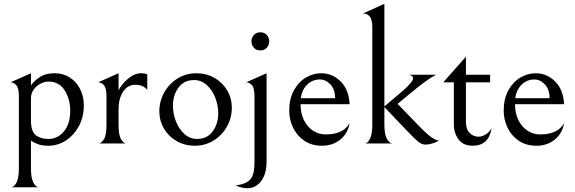

<svg xmlns="http://www.w3.org/2000/svg" viewBox="-20 -760 3048 1017"><path d="M237 -328Q216 -328 194 -316.5Q172 -305 158 -285Q144 -265 144 -240V-122Q144 -90 151.5 -70Q159 -50 175 -40Q200 -24 236 -24Q286 -24 319 -64.5Q352 -105 352 -172Q352 -235 322.5 -281.5Q293 -328 237 -328ZM184 232H40Q57 229 68.5 204.5Q80 180 80 132V-251Q80 -293 66.5 -308.5Q53 -324 36 -324L144 -372V-307Q156 -327 187.5 -349.5Q219 -372 270 -372Q314 -372 349 -350Q384 -328 404 -289Q424 -250 424 -202Q424 -141 399 -94Q374 -47 334 -19Q289 12 236 12Q201 12 178 2.5Q155 -7 144 -15V132Q144 180 155.5 204.5Q167 229 184 232Z M727 -372Q749 -372 760 -366V-284Q738 -311 698 -311Q656 -311 632 -274.5Q608 -238 608 -181V-100Q608 -44 621 -23Q634 -2 646 0H505Q517 -2 530.5 -22.5Q544 -43 544 -100V-251Q544 -293 530.5 -308.5Q517 -324 500 -324L608 -372V-281Q623 -313 657.5 -342.5Q692 -372 727 -372Z M1008 -336Q955 -336 925.5 -296Q896 -256 896 -200Q896 -158 912 -117Q928 -76 957 -50Q986 -24 1024 -24Q1077 -24 1106.5 -64Q1136 -104 1136 -160Q1136 -202 1120 -243Q1104 -284 1075 -310Q1046 -336 1008 -336ZM1020 -372Q1073 -372 1116 -347.5Q1159 -323 1183.5 -281Q1208 -239 1208 -189Q1208 -137 1182.5 -90.5Q1157 -44 1112 -16Q1067 12 1012 12Q959 12 916 -12.5Q873 -37 848.5 -79Q824 -121 824 -171Q824 -223 849.5 -269.5Q875 -316 920 -344Q965 -372 1020 -372Z M1312 -541Q1312 -560 1324.5 -574.5Q1337 -589 1359 -589Q1381 -589 1393.5 -574.5Q1406 -560 1406 -541Q1406 -522 1393.5 -507.5Q1381 -493 1359 -493Q1337 -493 1324.5 -507.5Q1312 -522 1312 -541ZM1284 -324 1392 -372V94Q1392 161 1363.5 199Q1335 237 1289 237Q1261 237 1228 222Q1279 216 1301 195Q1316 181 1322 157.5Q1328 134 1328 95V-251Q1328 -293 1314.5 -308.5Q1301 -324 1284 -324Z M1512 -174Q1512 -236 1536.5 -281Q1561 -326 1600 -349Q1639 -372 1681 -372Q1741 -372 1784.5 -328.5Q1828 -285 1832 -208H1572Q1572 -160 1590 -123.5Q1608 -87 1638.5 -67.5Q1669 -48 1705 -48Q1799 -48 1832 -108Q1823 -54 1783 -21Q1743 12 1685 12Q1631 12 1592 -14.5Q1553 -41 1532.5 -83.5Q1512 -126 1512 -174ZM1573 -240H1755Q1755 -286 1730.5 -312.5Q1706 -339 1674 -339Q1635 -339 1607 -311.5Q1579 -284 1573 -240Z M1908 -688H1902L2016 -740V-196L2116 -281Q2138 -300 2153 -318Q2168 -336 2168 -344Q2168 -353 2161.5 -358Q2155 -363 2146 -364H2290Q2248 -344 2160 -271L2086 -210L2205 -87Q2244 -47 2267.5 -31.5Q2291 -16 2302 -16H2306Q2291 -6 2270 0Q2249 6 2234 6Q2215 6 2196.5 -8.5Q2178 -23 2150 -53L2135 -68L2016 -193V-100Q2016 -52 2028 -27.5Q2040 -3 2058 0H1914Q1930 -3 1941 -27.5Q1952 -52 1952 -100V-615Q1952 -657 1938.5 -672.5Q1925 -688 1908 -688Z M2384 -102V-324H2328L2448 -460V-364H2576V-324H2448V-113Q2448 -75 2468 -55.5Q2488 -36 2514 -36Q2534 -36 2553 -48Q2572 -60 2584 -81Q2569 12 2483 12Q2434 12 2409 -21.5Q2384 -55 2384 -102Z M2648 -174Q2648 -236 2672.5 -281Q2697 -326 2736 -349Q2775 -372 2817 -372Q2877 -372 2920.5 -328.5Q2964 -285 2968 -208H2708Q2708 -160 2726 -123.5Q2744 -87 2774.5 -67.5Q2805 -48 2841 -48Q2935 -48 2968 -108Q2959 -54 2919 -21Q2879 12 2821 12Q2767 12 2728 -14.5Q2689 -41 2668.5 -83.5Q2648 -126 2648 -174ZM2709 -240H2891Q2891 -286 2866.5 -312.5Q2842 -339 2810 -339Q2771 -339 2743 -311.5Q2715 -284 2709 -240Z"/></svg>

Font: BellefairVN
Style: Regular
Weight: 400
Designer: Nick Shinn, Liron Lavi Turkenic
Foundry: Shinntype
Version: Version 1.003